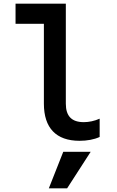

<svg xmlns="http://www.w3.org/2000/svg" viewBox="-20 -760 640 1050"><path d="M340 -193V-740H65V-630H220V-193C220 -60 287 10 415 10C456 10 495 3 525 -11V-111C496 -98 466 -92 438 -92C372 -92 340 -125 340 -193ZM476 70H326L247 270H347Z"/></svg>

Font: CommitMono
Style: 700Regular
Weight: 700
Monospace: yes
Designer: Eigil Nikolajsen
Foundry: Eigil Nikolajsen
Version: Version 1.143